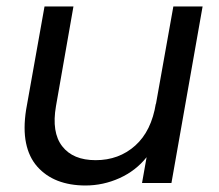

<svg xmlns="http://www.w3.org/2000/svg" viewBox="-20 -568 680 596"><path d="M608.9 -547.9 512.2 0H420.9L435.1 -80.1Q401.9 -38.1 351.1 -15.1Q300.3 7.8 245.1 7.8Q197.3 7.8 159.4 -6.8Q121.6 -21.5 95.7 -50.8Q69.8 -80.1 60.8 -124Q51.8 -168 61 -227.1L118.2 -547.9H208L153.8 -238.8Q139.6 -157.2 173.1 -114Q206.5 -70.8 276.9 -70.8Q349.1 -70.8 399.7 -116Q450.2 -161.1 463.9 -247.1V-244.1L518.1 -547.9Z"/></svg>

Font: SVN-Poppins
Style: Italic
Weight: 400
Italic angle: -10°
Designer: Ninad Kale (Devanagari), Jonny Pinhorn (Latin)
Foundry: Indian Type Foundry
Version: Version 3.002 2017